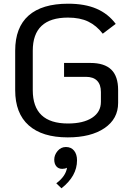

<svg xmlns="http://www.w3.org/2000/svg" viewBox="-20 -731 708 1037"><path d="M62 -244V-457Q62 -583 134.5 -647Q207 -711 348 -711Q438 -711 501 -684Q564 -657 605 -602L535 -549Q501 -593 456.5 -614.5Q412 -636 347 -636Q157 -636 157 -457V-244Q157 -64 347 -64Q430 -64 477.5 -95Q525 -126 525 -181V-234Q525 -274 504.5 -295Q484 -316 444 -316H326V-391H468Q544 -391 581 -355Q618 -319 618 -245V-175Q618 -89 544.5 -39Q471 11 346 11Q208 11 135 -54Q62 -119 62 -244ZM396 135Q396 220 312 286L284 259Q335 221 342 175Q331 181 316 181Q296 181 284.5 167.5Q273 154 273 131Q273 106 291 84.5Q309 63 336 63Q364 63 380 82.5Q396 102 396 135Z"/></svg>

Font: KoHo Medium
Style: Regular
Weight: 500
Version: Version 1.000; ttfautohint (v1.6)